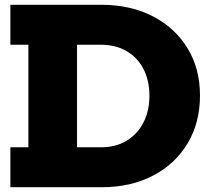

<svg xmlns="http://www.w3.org/2000/svg" viewBox="-20 -785 882 805"><path d="M335.5 0V-167.5H402Q464.5 -167 510.5 -194.8Q556.5 -222.5 581.5 -271.5Q606.5 -320.5 606.5 -384.5Q606.5 -447.5 581.5 -495.8Q556.5 -544 510.5 -570.8Q464.5 -597.5 402 -597.5H335.5V-765H406Q529 -764.5 622 -716Q715 -667.5 766.8 -582Q818.5 -496.5 818.5 -384.5Q818.5 -271 766.8 -184.2Q715 -97.5 622 -48.8Q529 0 406 0ZM23.5 0V-167.5H99V-597.5H23.5V-765H372V-597.5H303V-167.5H372V0Z"/></svg>

Font: Hepta Slab ExtraLight ExtraBold
Style: Regular
Weight: 800
Version: Version 1.102